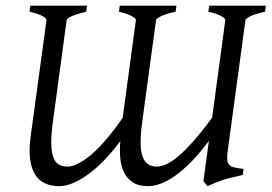

<svg xmlns="http://www.w3.org/2000/svg" viewBox="-20 -635 948 670"><path d="M283.7 -615.2 280.8 -594.2Q246.1 -585.9 229.7 -578.4Q213.4 -570.8 212.4 -564L164.6 -209.5Q158.2 -163.6 158.9 -133.5Q159.7 -103.5 166.3 -85.7Q172.9 -67.9 185.3 -60.8Q197.8 -53.7 215.3 -53.7Q232.9 -53.7 254.9 -65.2Q276.9 -76.7 301.8 -98.4Q326.7 -120.1 353.5 -151.9Q380.4 -183.6 408.2 -224.1L454.1 -564Q455.1 -570.8 439.2 -579.1Q423.3 -587.4 395 -594.2L397.9 -615.2H595.7L592.8 -594.2Q560.1 -586.9 542.7 -578.9Q525.4 -570.8 524.4 -564L475.6 -204.6Q464.8 -124 477.5 -88.9Q490.2 -53.7 526.4 -53.7Q563 -53.7 611.1 -97.4Q659.2 -141.1 720.2 -224.1L766.1 -564Q767.1 -570.8 751.7 -579.1Q736.3 -587.4 707 -594.2L710 -615.2H907.7L904.8 -594.2Q872.1 -586.9 854.7 -578.9Q837.4 -570.8 836.4 -564L775.4 -114.3Q772.5 -92.8 772.9 -80.1Q773.4 -67.4 779.3 -60.5Q785.2 -53.7 797.4 -50.8Q809.6 -47.9 830.1 -45.4L827.1 -24.4Q804.2 -19 788.3 -15.4Q772.5 -11.7 759.5 -7.6Q746.6 -3.4 733.9 1.7Q721.2 6.8 704.1 14.6L689.9 -2.9L709 -143.6Q676.8 -100.1 647 -70.1Q617.2 -40 590.6 -21.2Q564 -2.4 540.5 6.1Q517.1 14.6 497.6 14.6Q462.9 14.6 442.4 0.7Q421.9 -13.2 411.6 -35.6Q401.4 -58.1 399.4 -86.4Q397.5 -114.7 399.9 -143.1Q369.6 -102.1 340.1 -72.3Q310.5 -42.5 283 -23.2Q255.4 -3.9 231 5.4Q206.5 14.6 186.5 14.6Q158.7 14.6 137.2 4.9Q115.7 -4.9 102.5 -25.9Q89.4 -46.9 85 -79.6Q80.6 -112.3 86.9 -158.2L142.1 -564Q143.1 -570.8 128.4 -578.9Q113.8 -586.9 83 -594.2L85.9 -615.2Z"/></svg>

Font: Gentium Plus Phon
Style: Italic
Weight: 400
Italic angle: -8°
Designer: J. Victor Gaultney, Annie Olsen, Iska Routamaa, Becca Hirsbrunner
Foundry: SIL International
Version: Version 5.000